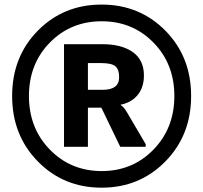

<svg xmlns="http://www.w3.org/2000/svg" viewBox="-20 -762 903 853"><path d="M33.9 -335.4Q33.9 -510 148.2 -625.9Q262.5 -741.7 431.4 -741.7Q600.1 -741.7 714.6 -625.9Q829.1 -510 829.1 -335.4Q829.1 -161.1 714.6 -44.7Q600.1 71.8 431.4 71.8Q262.5 71.8 148.2 -44.7Q33.9 -161.1 33.9 -335.4ZM108.6 -335.4Q108.6 -192.6 201.5 -97.3Q294.4 -2 431.9 -2Q568.8 -2 661.7 -97.3Q754.6 -192.6 754.6 -335.4Q754.6 -478.3 661.7 -572.9Q568.8 -667.5 431.9 -667.5Q294.4 -667.5 201.5 -572.9Q108.6 -478.3 108.6 -335.4ZM430.2 -283.7H370.6V-109.9H264.4V-565.7H434.8Q520 -565.7 569.7 -530.8Q619.4 -495.8 619.4 -426.5Q619.4 -374 591.7 -340.1Q564 -306.2 515.1 -296.6Q525.1 -289.3 531.4 -281.7Q537.6 -274.2 544.9 -261.7L627.2 -121.6V-109.9H514.2ZM431.9 -481.7H370.6V-363H438Q471.7 -363 490.5 -376.5Q509.3 -389.9 509.3 -419.4Q509.5 -452.9 493 -467.2Q476.6 -481.4 431.9 -481.7Z"/></svg>

Font: RobotoFlex
Style: Regular
Weight: 400
Designer: Berlow after Robertson
Foundry: Google
Version: Version 2.136